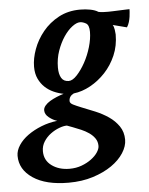

<svg xmlns="http://www.w3.org/2000/svg" viewBox="-105 -485 617 794"><g transform="rotate(-5 204.0 -87.5)"><path d="M386 -367Q391 -360 393 -346Q395 -332 395 -327Q395 -280 378 -240.5Q361 -201 333 -171Q305 -141 270.5 -122Q236 -103 201 -99Q181 -89 181 -69Q181 -60 194 -53.5Q207 -47 227 -39Q253 -29 283 -16.5Q313 -4 338 13Q363 30 379.5 54Q396 78 396 110Q396 137 378 165Q360 193 327.5 215.5Q295 238 249.5 252.5Q204 267 148 267Q54 267 0.5 231Q-53 195 -53 138Q-53 116 -38.5 94Q-24 72 0.5 54.5Q25 37 56.5 24.5Q88 12 123 8Q106 3 89.5 -10Q73 -23 73 -40Q73 -50 81 -59.5Q89 -69 101.5 -76.5Q114 -84 129.5 -90.5Q145 -97 159 -101Q138 -105 118 -114Q98 -123 82.5 -137.5Q67 -152 57 -173Q47 -194 47 -223Q47 -257 61 -295.5Q75 -334 102 -367Q129 -400 168 -421Q207 -442 257 -442Q280 -442 300 -438Q320 -434 332 -426Q341 -424 351 -423.5Q361 -423 372 -423Q379 -423 391.5 -423.5Q404 -424 417.5 -424.5Q431 -425 443 -425.5Q455 -426 461 -426Q461 -423 460.5 -414.5Q460 -406 458.5 -395Q457 -384 453.5 -372.5Q450 -361 444 -352ZM161 31Q147 31 128.5 38Q110 45 93 57.5Q76 70 64.5 88Q53 106 53 128Q53 166 83 188Q113 210 157 210Q184 210 207 201.5Q230 193 247.5 180Q265 167 274.5 152.5Q284 138 284 126Q284 108 274.5 94.5Q265 81 250.5 71Q236 61 218.5 53.5Q201 46 185 40ZM185 -152Q201 -152 219.5 -172Q238 -192 254 -221Q270 -250 280 -284Q290 -318 290 -347Q290 -375 277 -382.5Q264 -390 252 -390Q238 -390 219.5 -376Q201 -362 184.5 -337.5Q168 -313 156.5 -280.5Q145 -248 145 -211Q145 -184 154.5 -168Q164 -152 185 -152Z"/></g></svg>

Font: Lusitana
Style: Bold Italic
Weight: 700
Designer: Ana Paula Megda
Foundry: Ana Paula Megda
Version: Version 1.000; ttfautohint (v1.1) -l 8 -r 50 -G 200 -x 14 -D